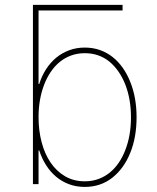

<svg xmlns="http://www.w3.org/2000/svg" viewBox="-20 -747 638 779"><path d="M323.9 11.4Q289.4 11.4 260.3 0.5Q231.2 -10.3 207.7 -30Q184.3 -49.7 167.1 -76.7Q149.9 -103.7 139.2 -136.4H136.4V0H113.6V-727.3H477.3V-704.5H136.4V-406.2H139.2Q149.5 -439.3 167.1 -466.4Q184.7 -493.6 208.1 -513Q231.5 -532.3 260.8 -543.1Q290.1 -554 323.9 -554Q357.2 -554 385.7 -543.9Q414.1 -533.7 437.3 -515.3Q460.6 -496.8 478.3 -471.4Q496.1 -446 508.2 -415.5Q534.1 -351.9 534.1 -271.3Q534.1 -190 508.5 -126.8Q483 -63.6 435.7 -25.9Q388.1 11.4 323.9 11.4ZM323.9 -11.4Q354 -11.4 379.6 -20.8Q405.2 -30.2 425.8 -47.1Q446.4 -63.9 462.2 -87.4Q478 -110.8 488.6 -138.8Q511.4 -197.1 511.4 -271.3Q511.4 -307.5 505.7 -340.7Q500 -373.9 488.8 -402.9Q477.6 -431.8 461.3 -455.6Q445 -479.4 423.7 -497.2Q381.4 -531.2 323.9 -531.2Q294 -531.2 268.5 -521.8Q242.9 -512.4 222.3 -495.6Q201.7 -478.7 185.9 -455.3Q170.1 -431.8 159.4 -404.1Q136.4 -344.5 136.4 -271.3Q136.4 -217.7 148.8 -170.3Q161.2 -122.9 185.2 -87.5Q209.2 -52.2 244.1 -31.8Q279.1 -11.4 323.9 -11.4Z"/></svg>

Font: Linik Sans Thin
Style: Regular
Weight: 100
Designer: Fonts by Rasmus Andersson / Changes by Cristiano Sobral with parts from Marc Monis
Foundry: rsms
Version: Version 3.020; ttfautohint (v1.6)